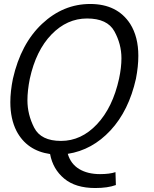

<svg xmlns="http://www.w3.org/2000/svg" viewBox="-20 -765 777 966"><path d="M287 -56Q389 -56 468 -140Q547 -224 579 -369Q591 -425 591 -472Q591 -543 555.5 -607.5Q520 -672 418 -672Q317 -672 239 -591.5Q161 -511 130 -369Q118 -309 118 -260Q118 -189 152 -122.5Q186 -56 287 -56ZM459 181Q360 181 303 133.5Q246 86 232 10Q115 -7 63 -106Q32 -167 32 -251Q32 -305 45 -369Q85 -545 191.5 -645Q298 -745 434 -745Q570 -745 635 -645Q676 -580 676 -484Q676 -431 664 -369Q628 -208 536 -109Q444 -10 321 9Q336 60 378.5 85.5Q421 111 483 111Q532 111 561 101L563 166Q522 181 459 181Z"/></svg>

Font: l_WÎeÑOS 300W
Style: Regular
Weight: 300
Designer: R?O
Version: Version 2.00 June 21, 2023